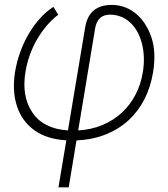

<svg xmlns="http://www.w3.org/2000/svg" viewBox="-20 -574 697 798"><path d="M42.6 -275.2Q49.7 -318.2 64.6 -359Q79.5 -399.9 100.5 -435.2Q121.4 -470.5 147.4 -498.9Q173.3 -527.3 202.1 -545.5L221.9 -512.8Q195 -492.2 172.6 -465.4Q150.2 -438.6 132.8 -408.2Q115.4 -377.8 103.7 -344.6Q92 -311.4 86.3 -278.1Q68.5 -175.1 114.3 -106.9Q159.8 -38.7 262.4 -32L333.8 -459.2Q341.3 -506.7 369.1 -530.2Q397 -553.6 444.2 -553.6Q475.1 -553.6 501.4 -543.1Q527.7 -532.7 548.5 -514.4Q569.2 -496.1 584.5 -471.6Q599.8 -447.1 609.4 -418.7Q630 -357.2 616.1 -272.7Q606.2 -213.1 580.8 -162.6Q555.4 -112.2 515.1 -74.9Q474.8 -37.6 420.3 -15.6Q365.8 6.4 297.9 9.6L265.6 204.5H223L255.7 9.2Q173.3 4.3 121.8 -33.4Q95.9 -52.2 77.9 -77.6Q60 -103 50.1 -133.9Q40.1 -164.8 38.2 -200.3Q36.2 -235.8 42.6 -275.2ZM573.5 -273.1Q584.5 -338.8 568.9 -396.7Q561.4 -424 548.8 -445.5Q536.2 -467 519.2 -482.1Q502.1 -497.2 481.4 -505.1Q460.6 -513.1 437.1 -513.1Q384.9 -513.1 375.4 -456L305 -32Q360.4 -35.2 406.2 -54.5Q452.1 -73.9 486.5 -105.8Q521 -137.8 543.1 -180.4Q565.3 -223 573.5 -273.1Z"/></svg>

Font: Inter P Extra Light
Style: Italic
Weight: 200
Italic angle: 9.39999°
Designer: Rasmus Andersson
Foundry: rsms
Version: Version 3.018;git-588b23468